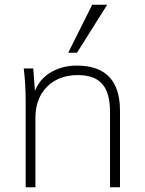

<svg xmlns="http://www.w3.org/2000/svg" viewBox="-20 -788 610 808"><path d="M88 0V-362Q88 -396 86 -431Q84 -466 80 -500H120L128 -393L119 -381Q136 -446 186.5 -479Q237 -512 303 -512Q485 -512 485 -322V0H443V-318Q443 -397 410.5 -434.5Q378 -472 307 -472Q227 -472 178 -423Q129 -374 129 -291V0ZM304 -566H267L368 -768H431Z"/></svg>

Font: Muli ExtraLight
Style: Regular
Weight: 250
Designer: Vernon Adams
Foundry: Vernon Adams
Version: Version 2.100; ttfautohint (v1.8.1.43-b0c9)